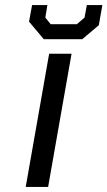

<svg xmlns="http://www.w3.org/2000/svg" viewBox="-20 -734 422 754"><path d="M152 -580 94 -649 106 -714H166L158 -665L179 -639H282L312 -665L321 -714H382L368 -635L303 -580ZM81 0 173 -523H261L169 0Z"/></svg>

Font: Tomorrow
Style: Italic
Weight: 400
Italic angle: -10°
Designer: Tony de Marco, Monica Rizzolli
Foundry: Just in Type
Version: Version 2.002